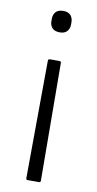

<svg xmlns="http://www.w3.org/2000/svg" viewBox="-79 -532 374 741"><g transform="rotate(10 107.5 -161.5)"><path d="M89 -302Q82 -302 82 -295L79 165Q79 172 85 172H130Q136 172 136 165L133 -295Q133 -302 126 -302ZM108 -495Q88 -495 78.5 -484.5Q69 -474 69 -457V-448Q69 -432 78.5 -421.5Q88 -411 108 -411Q127 -411 136.5 -421.5Q146 -432 146 -448V-457Q146 -474 136.5 -484.5Q127 -495 108 -495Z"/></g></svg>

Font: Sofia Sans Light
Style: Regular
Weight: 300
Designer: Botio Nikoltchev, Ani Petrova
Foundry: lettersoup
Version: Version 4.100; ttfautohint (v1.8.3)